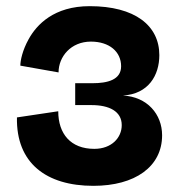

<svg xmlns="http://www.w3.org/2000/svg" viewBox="-20 -593 581 623"><path d="M283 10C418 10 506 -52 506 -154C506 -222 458 -279 379 -283C462 -288 497 -349 497 -414C497 -510 418 -573 271 -573C155 -573 99 -513 73 -466C53 -430 46 -397 46 -380L170 -358C170 -409 210 -458 275 -458C335 -458 373 -425 373 -378C373 -334 329 -323 280 -323H224V-252H277C334 -252 375 -232 375 -187C375 -146 342 -110 286 -110C209 -110 169 -159 169 -232L35 -212C32 -64 130 10 283 10Z"/></svg>

Font: OSH Darker Grotesque Black
Style: Regular
Weight: 900
Designer: Gabriel Lam
Foundry: TypeRant
Version: Version 1.000;Glyphs 3.1.1 (3148)